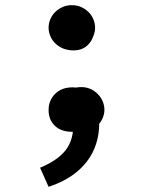

<svg xmlns="http://www.w3.org/2000/svg" viewBox="-20 -514 619 743"><path d="M204 -89Q204 -106 210.5 -121.5Q217 -137 229 -149.5Q241 -162 257.5 -169.5Q274 -177 294 -177Q314 -177 330.5 -169.5Q347 -162 359 -149.5Q371 -137 377.5 -121.5Q384 -106 384 -89Q384 -73 377.5 -57.5Q371 -42 359 -29.5Q347 -17 330.5 -9.5Q314 -2 294 -2Q274 -2 257.5 -9.5Q241 -17 229 -29.5Q217 -42 210.5 -57.5Q204 -73 204 -89ZM183 -396Q183 -426 205 -450Q227 -474 264 -474Q301 -474 322.5 -450Q344 -426 344 -396Q344 -366 322.5 -342.5Q301 -319 264 -319Q226 -319 204.5 -342.5Q183 -366 183 -396ZM168 -407Q168 -423 174.5 -439Q181 -455 193 -467Q205 -479 221.5 -486.5Q238 -494 258 -494Q278 -494 294.5 -486.5Q311 -479 323 -467Q335 -455 341.5 -439Q348 -423 348 -407Q348 -391 341.5 -375Q335 -359 323 -347Q311 -335 294.5 -327.5Q278 -320 258 -320Q238 -320 221.5 -327.5Q205 -335 193 -347Q181 -359 174.5 -375Q168 -391 168 -407ZM262 -4H259Q216 -4 192 -27.5Q168 -51 168 -88Q168 -125 193 -150.5Q218 -176 261 -176Q294 -176 314 -161.5Q334 -147 345 -125.5Q356 -104 360 -80.5Q364 -57 364 -38Q364 48 317 110Q270 172 182 204L168 209L135 135L147 130Q198 107 227 75.5Q256 44 262 -4Z"/></svg>

Font: Codetta
Style: Bold
Weight: 700
Designer: Ulrich Proeller
Foundry: PROSA GmbH
Version: Version 2.00;September 29, 2018;FontCreator 11.5.0.2427 64-b